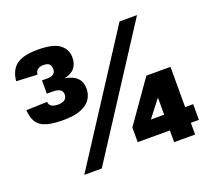

<svg xmlns="http://www.w3.org/2000/svg" viewBox="-121 -875 1137 1032"><g transform="rotate(-20 447.0 -359.0)"><path d="M192 -315Q144 -315 112 -321.5Q80 -328 60.5 -342Q41 -356 32 -378.5Q23 -401 20 -433L140 -437Q143 -403 192 -403Q215 -403 229 -412.5Q243 -422 243 -442Q243 -479 189 -479H154V-555H189Q209 -555 220.5 -564.5Q232 -574 232 -590Q232 -610 222.5 -620Q213 -630 188 -630Q169 -630 156.5 -621Q144 -612 142 -592L22 -598Q28 -660 66 -689Q104 -718 188 -718Q277 -718 313.5 -689.5Q350 -661 350 -616Q350 -540 272 -524Q364 -509 364 -433Q364 -408 354.5 -386.5Q345 -365 324.5 -349Q304 -333 271.5 -324Q239 -315 192 -315ZM194 0 654 -710H754L294 0ZM708 0V-67H524V-151L690 -387H828V-157H874V-67H828V0ZM632 -157H708V-255Z"/></g></svg>

Font: Geist Black
Style: Regular
Weight: 400
Designer: Basement.studio, Andrés Briganti, Mateo Zaragoza
Foundry: Basement.studio, Vercel, Andrés Briganti, Guido Ferreyra, Mateo Zaragoza
Version: Version 1.401